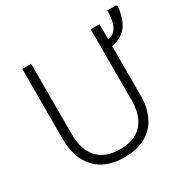

<svg xmlns="http://www.w3.org/2000/svg" viewBox="-171 -919 1075 1088"><g transform="rotate(-30 367.0 -375.0)"><path d="M593 -614Q620 -620 637 -637.5Q654 -655 662 -685.5Q670 -716 670 -760H728L734 -752Q730 -715 721 -685Q712 -655 696 -632Q680 -609 654.5 -593.5Q629 -578 593 -570V-252Q593 -171 564.5 -112Q536 -53 479.5 -21.5Q423 10 341 10Q218 10 152.5 -60Q87 -130 87 -254V-714H145V-253Q145 -150 195.5 -96Q246 -42 342 -42Q406 -42 448.5 -66.5Q491 -91 513 -137Q535 -183 535 -248V-714H593Z"/></g></svg>

Font: Noto Sans Display Light
Style: Regular
Weight: 300
Designer: Monotype Design Team
Foundry: Monotype Imaging Inc.
Version: Version 2.003